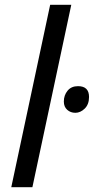

<svg xmlns="http://www.w3.org/2000/svg" viewBox="-20 -780 391 800"><path d="M27 0 189 -760H277L115 0ZM294 -310Q274 -310 260 -322.5Q246 -335 246 -357Q246 -383 261.5 -402Q277 -421 305 -421Q351 -421 351 -376Q351 -345 333 -327.5Q315 -310 294 -310Z"/></svg>

Font: Noto IKEA Latin
Style: Italic
Weight: 400
Italic angle: -12°
Designer: Monotype Design Team
Foundry: Monotype Imaging Inc.
Version: Version 1.0